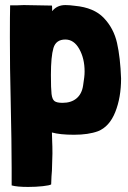

<svg xmlns="http://www.w3.org/2000/svg" viewBox="-20 -525 504 758"><path d="M26 138Q26 44 22 -138Q19 -252 19 -378Q19 -465 20 -504H48L74 -505L185 -503Q186 -502 186 -481Q205 -505 238 -505Q255 -505 276 -502Q351 -495 390 -454Q429 -413 442 -355.5Q455 -298 458 -215Q458 -140 435 -82.5Q412 -25 367 -7Q329 7 272 7Q217 7 185 -2L186 33Q187 51 187 81Q187 99 185 149Q183 168 182 203Q176 207 149 210Q122 213 91 213Q47 213 26 207ZM238 -369Q201 -369 191 -335.5Q181 -302 181 -229Q181 -175 183.5 -154Q186 -133 195 -126Q204 -119 227 -119Q261 -119 282 -136.5Q303 -154 308 -187Q311 -207 312.5 -219Q314 -231 314 -243Q314 -294 293 -331.5Q272 -369 238 -369Z"/></svg>

Font: Londrina Solid Black
Style: Regular
Weight: 900
Designer: Marcelo Magalhaes
Foundry: Marcelo Magalhães
Version: Version 1.002